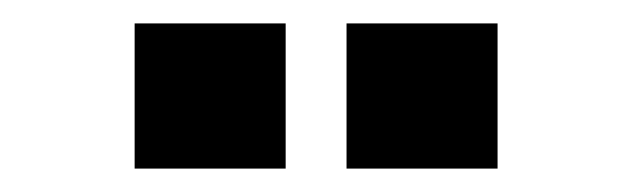

<svg xmlns="http://www.w3.org/2000/svg" viewBox="-20 -698 540 164"><path d="M95 -678H224V-554H95ZM276 -678H405V-554H276Z"/></svg>

Font: CyStack Display
Style: Bold
Weight: 700
Designer: Weizhong Zhang
Foundry: 本地遙控
Version: Version 1.000;Glyphs 3.1.2 (3151)